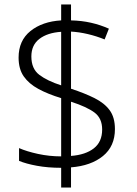

<svg xmlns="http://www.w3.org/2000/svg" viewBox="-20 -779 611 857"><path d="M253 -30Q194 -30 145 -39Q96 -48 65 -61V-118Q99 -103 149.5 -92Q200 -81 253 -81V-341Q194 -359 151.5 -382Q109 -405 86 -438Q63 -471 63 -522Q63 -598 116 -640.5Q169 -683 253 -688V-759H297V-688Q344 -687 386 -677.5Q428 -668 466 -651L447 -603Q410 -618 371.5 -627Q333 -636 297 -638V-383Q358 -363 402 -341Q446 -319 469.5 -287Q493 -255 493 -203Q493 -126 439.5 -82.5Q386 -39 297 -32V58H253ZM253 -637Q192 -633 156 -605.5Q120 -578 120 -527Q120 -472 155.5 -445Q191 -418 253 -398ZM297 -83Q362 -88 399 -117Q436 -146 436 -201Q436 -251 402 -276.5Q368 -302 297 -325Z"/></svg>

Font: Noto Sans Thai Looped Light
Style: Regular
Weight: 300
Designer: Sasikarn Vongin, Ben Mitchell
Foundry: The Fontpad Ltd
Version: Version 1.001; ttfautohint (v1.8.4.7-5d5b)